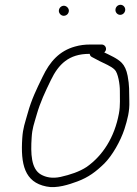

<svg xmlns="http://www.w3.org/2000/svg" viewBox="-20 -796 573 802"><path d="M354.8 -571C355.6 -565 358.4 -560.7 363.5 -558L395.7 -541C413.9 -531.4 444.3 -520 458.9 -505C473.3 -491.9 480.9 -442.2 480.7 -417C480.2 -388 483.2 -356.4 476.8 -322C458.2 -221.6 408.8 -145.9 342.4 -99C311.8 -78.7 273.5 -66.2 233 -57C198.3 -49.5 171.5 -55.4 151 -67C109.6 -90.7 107.9 -155.2 112.2 -221C114.6 -261.1 122 -277.2 133.2 -317C148.3 -369.6 168.3 -411.5 192.3 -461C224.2 -527.5 267.5 -571 352.8 -571ZM404.9 -610H356.9C334.2 -610 314.6 -607.6 293 -601.5C228.6 -583.4 188.4 -539.5 157.8 -475C132.2 -422.8 111.2 -379.3 96 -324C84.1 -281.1 75.9 -262.4 73 -219C65.8 -110.5 82.2 -35 173.8 -17C216.1 -7.7 268.5 -25.2 303 -38C350 -55.5 380.6 -78.8 415.8 -113C449.3 -146.6 483.3 -206.3 499.9 -257C512.4 -297 521.8 -330.7 520.2 -374C519.4 -416.1 520.8 -438.8 513.2 -479C508.5 -503.7 500 -522 488 -534C471 -551.8 438.1 -565.9 415.5 -577C419.9 -581 422.4 -585.3 422.8 -590C423.9 -600.6 415.5 -610 404.9 -610ZM462.3 -756.5C461 -744.4 470.6 -734 481.9 -734C492.8 -734 501.8 -742.5 503 -753.5C504.3 -765.6 494.7 -776 483.3 -776C472.5 -776 463.4 -767.5 462.3 -756.5ZM225.9 -752.5C224.7 -741.2 234.8 -730 246 -730C257.3 -730 266.4 -738.2 267.6 -749.5C268.8 -761 258 -772 246.9 -772C236.1 -772 227 -763.5 225.9 -752.5Z"/></svg>

Font: Just Breathe
Style: Obl2
Weight: 400
Foundry: Cannot Into Space Fonts
Version: Version 0.72